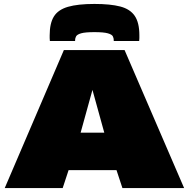

<svg xmlns="http://www.w3.org/2000/svg" viewBox="-20 -954 958 974"><path d="M4 0 304 -700H612L914 0H601L571 -91H328L298 0ZM389 -281H509L449 -498ZM459 -934Q540 -934 590 -921Q640 -908 663.5 -873.5Q687 -839 687 -775Q687 -768 687 -760.5Q687 -753 686 -746H557Q557 -749 557 -751Q557 -760 552.5 -769.5Q548 -779 527 -785Q506 -791 459 -791Q412 -791 391.5 -785Q371 -779 366 -769.5Q361 -760 361 -751V-746H233Q232 -753 232 -760.5Q232 -768 232 -775Q232 -836 253.5 -870.5Q275 -905 325 -919.5Q375 -934 459 -934Z"/></svg>

Font: Georama Extended Black
Style: Regular
Weight: 900
Width: 7
Designer: Jean-Baptiste Levee
Foundry: Production Type
Version: Version 1.000